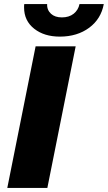

<svg xmlns="http://www.w3.org/2000/svg" viewBox="-20 -929 533 949"><path d="M16 0 156 -700H354L214 0ZM276 -748C224 -748 182 -761 149 -787C116 -813 99 -848 99 -892C99 -899 99 -905 100 -909H213C212 -889 219 -873 232 -861C245 -849 263 -843 286 -843C309 -843 329 -849 344 -861C359 -873 369 -889 373 -909H493C484 -860 460 -821 421 -792C382 -763 333 -748 276 -748Z"/></svg>

Font: My Font
Style: Italic
Weight: 500
Designer: Julieta Ulanovsky
Foundry: Julieta Ulanovsky
Version: ""